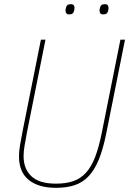

<svg xmlns="http://www.w3.org/2000/svg" viewBox="-20 -888 619 920"><path d="M198 -698 110 -258Q102 -215 97.5 -188.5Q93 -162 93 -140Q93 -79 130.5 -43.5Q168 -8 248 -8Q296 -8 331 -20Q366 -32 392 -60.5Q418 -89 436 -136Q454 -183 468 -253L557 -698H579L490 -253Q475 -177 454.5 -126Q434 -75 405.5 -44.5Q377 -14 338.5 -1Q300 12 248 12Q164 12 117.5 -26Q71 -64 71 -138Q71 -163 76 -192.5Q81 -222 89 -263L176 -698ZM312 -819Q301 -819 297.5 -824.5Q294 -830 294 -836Q294 -843 296 -851Q298 -859 303 -863.5Q308 -868 319 -868Q330 -868 333.5 -862.5Q337 -857 337 -851Q337 -844 335 -836Q333 -828 328 -823.5Q323 -819 312 -819ZM475 -819Q464 -819 460.5 -824.5Q457 -830 457 -836Q457 -843 459 -851Q461 -859 466 -863.5Q471 -868 482 -868Q493 -868 496.5 -862.5Q500 -857 500 -851Q500 -844 498 -836Q496 -828 491 -823.5Q486 -819 475 -819Z"/></svg>

Font: IBM Plex Sans Condensed Thin
Style: Italic
Weight: 100
Width: 3
Italic angle: -11°
Designer: Mike Abbink, Paul van der Laan, Pieter van Rosmalen
Foundry: Bold Monday
Version: Version 1.3